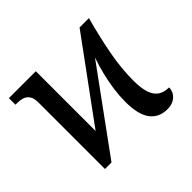

<svg xmlns="http://www.w3.org/2000/svg" viewBox="-132 -699 872 872"><g transform="rotate(-45 304.0 -263.5)"><path d="M491 9Q437 9 408 -29.5Q379 -68 379 -150Q379 -188 384.5 -228Q390 -268 400 -309Q410 -350 424 -390L140 0H98V-426Q98 -455 88 -469.5Q78 -484 61.5 -489Q45 -494 24 -494H17V-536H190V-152L471 -536H531Q518 -488 507.5 -443Q497 -398 489 -355.5Q481 -313 477 -272Q473 -231 473 -191Q473 -144 483 -114Q493 -84 513.5 -70Q534 -56 566 -56Q566 -38 556.5 -23Q547 -8 530.5 0.5Q514 9 491 9Z"/></g></svg>

Font: Noto Serif SemiCondensed
Style: Regular
Weight: 400
Width: 4
Designer: Monotype Design Team
Foundry: Monotype Imaging Inc.
Version: Version 2.013